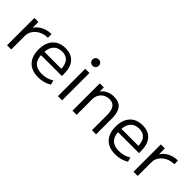

<svg xmlns="http://www.w3.org/2000/svg" viewBox="121 -1656 2584 2584"><g transform="rotate(45 1413.5 -364.0)"><path d="M84 0V-520H160L161 -411H163Q186 -448 222 -474.5Q258 -501 304 -515.5Q350 -530 401 -530V-460Q335 -460 281 -433Q227 -406 195.5 -361Q164 -316 164 -260V0Z M684 10Q559 10 491 -60Q423 -130 423 -260Q423 -386 488.5 -458Q554 -530 670 -530Q781 -530 840 -462.5Q899 -395 899 -269Q899 -259 899 -248Q899 -237 898 -229H466V-293H840L825 -272Q825 -369 786 -417Q747 -465 670 -465Q588 -465 544 -413.5Q500 -362 500 -267V-247Q500 -153 547 -105Q594 -57 685 -57Q733 -57 778 -69.5Q823 -82 859 -106L876 -43Q838 -18 788.5 -4Q739 10 684 10Z M1052 0V-520H1132V0ZM1092 -619Q1066 -619 1049.5 -635.5Q1033 -652 1033 -679Q1033 -705 1049.5 -721.5Q1066 -738 1092 -738Q1119 -738 1135.5 -721.5Q1152 -705 1152 -679Q1152 -652 1135.5 -635.5Q1119 -619 1092 -619Z M1329 0V-520H1406V-443H1408Q1439 -486 1486.5 -508Q1534 -530 1594 -530Q1689 -530 1734 -473.5Q1779 -417 1779 -300V0H1700V-286Q1700 -376 1669 -419.5Q1638 -463 1574 -463Q1526 -463 1488.5 -441.5Q1451 -420 1429.5 -382.5Q1408 -345 1408 -296V0Z M2151 10Q2026 10 1958 -60Q1890 -130 1890 -260Q1890 -386 1955.5 -458Q2021 -530 2137 -530Q2248 -530 2307 -462.5Q2366 -395 2366 -269Q2366 -259 2366 -248Q2366 -237 2365 -229H1933V-293H2307L2292 -272Q2292 -369 2253 -417Q2214 -465 2137 -465Q2055 -465 2011 -413.5Q1967 -362 1967 -267V-247Q1967 -153 2014 -105Q2061 -57 2152 -57Q2200 -57 2245 -69.5Q2290 -82 2326 -106L2343 -43Q2305 -18 2255.5 -4Q2206 10 2151 10Z M2491 0V-520H2567L2568 -411H2570Q2593 -448 2629 -474.5Q2665 -501 2711 -515.5Q2757 -530 2808 -530V-460Q2742 -460 2688 -433Q2634 -406 2602.5 -361Q2571 -316 2571 -260V0Z"/></g></svg>

Font: M PLUS 2 Thin
Style: Regular
Weight: 400
Version: Version 1.001